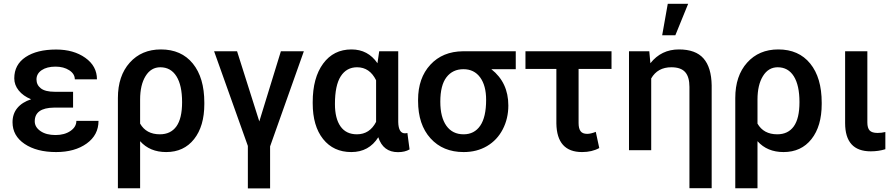

<svg xmlns="http://www.w3.org/2000/svg" viewBox="-20 -802 4782 1025"><path d="M46.9 -149.4Q46.9 -194.3 72.5 -225.3Q98.1 -256.3 146 -272Q103.5 -289.6 79.8 -319.1Q56.2 -348.6 56.2 -383.8Q56.2 -457 116.7 -497.3Q177.2 -537.6 279.8 -537.6Q373 -537.6 435.3 -493.4Q497.6 -449.2 497.6 -378.4H379.4Q379.4 -407.7 349.6 -427Q319.8 -446.3 276.4 -446.3Q230.5 -446.3 202.6 -427.5Q174.8 -408.7 174.8 -377.9Q174.8 -348.6 198.2 -330.3Q221.7 -312 272.9 -312H370.1V-227.5H268.1Q165.5 -226.1 165.5 -154.3Q165.5 -123.5 196 -102.3Q226.6 -81.1 276.4 -81.1Q324.2 -81.1 356 -102.8Q387.7 -124.5 387.7 -156.7H505.9Q505.9 -81.1 442.4 -35.6Q378.9 9.8 279.8 9.8Q175.8 9.8 111.3 -33.7Q46.9 -77.1 46.9 -149.4Z M838.9 -538.1Q948.2 -538.1 1009.5 -462.6Q1070.8 -387.2 1070.8 -253.9V-246.6Q1070.8 -128.4 1016.1 -59.3Q961.4 9.8 867.2 9.8Q779.8 9.8 728 -48.3V203.1H609.4V-278.8Q609.4 -397 672.6 -467.5Q735.8 -538.1 838.9 -538.1ZM728 -142.1Q760.7 -85 833.5 -85Q891.1 -85 921.6 -127.2Q952.1 -169.4 952.1 -256.8Q952.1 -346.7 921.9 -394.8Q891.6 -442.9 835.9 -442.9Q786.1 -442.9 757.1 -395.8Q728 -348.6 728 -270.5Z M1364.3 -153.8 1479.5 -528.3H1602.1L1421.9 -20.5V203.6H1303.2V-22.9L1123 -528.3H1245.6Z M2106 -528.3V-150.4Q2107.4 -90.3 2141.6 -90.3Q2149.9 -90.3 2154.8 -92.3L2166.5 -4.4Q2141.6 10.3 2104.5 10.3Q2025.4 10.3 1999.5 -69.3Q1949.7 9.8 1855.5 9.8Q1760.3 9.8 1704.8 -59.8Q1649.4 -129.4 1649.4 -250.5V-256.8Q1649.4 -386.7 1705.1 -462.4Q1760.7 -538.1 1856.4 -538.1Q1944.8 -538.1 1995.1 -464.4L2004.4 -528.3ZM1768.1 -246.6Q1768.1 -169.4 1797.9 -127.2Q1827.6 -85 1885.3 -85Q1953.6 -85 1987.8 -151.4V-373.5Q1953.6 -442.9 1886.2 -442.9Q1830.1 -442.9 1799.1 -394.8Q1768.1 -346.7 1768.1 -246.6Z M2733.4 -432.6H2603Q2693.8 -361.3 2693.8 -238.8Q2693.8 -169.4 2664.1 -111.8Q2634.3 -54.2 2580.1 -22.2Q2525.9 9.8 2455.1 9.8Q2344.7 9.8 2278.3 -63.5Q2211.9 -136.7 2211.9 -263.2V-269Q2211.9 -385.3 2277.3 -456.3Q2342.8 -527.3 2451.7 -528.3H2733.4ZM2330.6 -258.8Q2330.6 -176.3 2363 -130.6Q2395.5 -85 2455.1 -85Q2512.2 -85 2543.7 -130.9Q2575.2 -176.8 2575.2 -269Q2575.2 -345.2 2543.2 -388.9Q2511.2 -432.6 2454.1 -432.6Q2396.5 -432.6 2363.5 -389.6Q2330.6 -346.7 2330.6 -258.8Z M3244.6 -434.1H3068.8V-145Q3068.8 -116.2 3079.3 -101.8Q3089.8 -87.4 3114.7 -87.4Q3133.8 -87.4 3160.6 -98.1L3179.2 -11.7Q3140.1 9.8 3087.4 9.8Q2952.6 9.8 2950.2 -143.1V-434.1H2785.2V-528.3H3244.6Z M3337.9 0ZM3446.3 -528.3 3452.1 -464.4Q3510.3 -538.1 3604.5 -538.1Q3693.4 -538.1 3735.6 -490.2Q3777.8 -442.4 3779.3 -346.2V202.6H3660.6V-337.9Q3660.6 -391.6 3637.7 -417.2Q3614.7 -442.9 3564 -442.9Q3490.7 -442.9 3456.5 -383.3V0H3337.9V-528.3ZM3544.9 -781.7H3653.8L3585.4 -613.8H3515.1Z M4134.8 -538.1Q4244.1 -538.1 4305.4 -462.6Q4366.7 -387.2 4366.7 -253.9V-246.6Q4366.7 -128.4 4312 -59.3Q4257.3 9.8 4163.1 9.8Q4075.7 9.8 4023.9 -48.3V203.1H3905.3V-278.8Q3905.3 -397 3968.5 -467.5Q4031.7 -538.1 4134.8 -538.1ZM4023.9 -142.1Q4056.6 -85 4129.4 -85Q4187 -85 4217.5 -127.2Q4248 -169.4 4248 -256.8Q4248 -346.7 4217.8 -394.8Q4187.5 -442.9 4131.8 -442.9Q4082 -442.9 4053 -395.8Q4023.9 -348.6 4023.9 -270.5Z M4610.4 -528.3V-148.4Q4610.4 -118.7 4622.6 -105.5Q4634.8 -92.3 4665 -92.3Q4685.5 -92.3 4706.5 -97.2V-5.4Q4670.4 5.9 4628.4 5.9Q4491.7 5.9 4491.7 -145V-528.3Z"/></svg>

Font: Roboto Medium
Style: Regular
Weight: 500
Designer: Google
Version: Version 2.134; 2016; ttfautohint (v1.6)